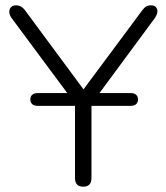

<svg xmlns="http://www.w3.org/2000/svg" viewBox="-20 -696 626 722"><path d="M262 -27V-298H121Q108 -298 101 -304.5Q94 -311 94 -322Q94 -333 101 -339.5Q108 -346 121 -346H233L23 -629Q15 -640 15 -652Q15 -663 22 -669.5Q29 -676 40 -676Q61 -676 75 -656L294 -360L514 -656Q522 -667 529.5 -671.5Q537 -676 548 -676Q559 -676 565.5 -670Q572 -664 572 -654Q572 -643 563 -629L354 -346H472Q485 -346 492 -339.5Q499 -333 499 -322Q499 -311 492 -304.5Q485 -298 472 -298H324V-27Q324 6 293 6Q262 6 262 -27Z"/></svg>

Font: SN Pro Light
Style: Regular
Weight: 300
Designer: Tobias Whetton
Foundry: Supernotes
Version: Version 1.002